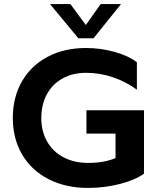

<svg xmlns="http://www.w3.org/2000/svg" viewBox="-20 -914 793 944"><path d="M688 -372V-60Q645 -29 569.5 -9.5Q494 10 413 10Q303 10 219 -33Q135 -76 89 -154Q43 -232 43 -334Q43 -436 88 -514Q133 -592 214.5 -635Q296 -678 403 -678Q473 -678 541 -659.5Q609 -641 653 -608V-473Q602 -511 537 -533.5Q472 -556 403 -556Q338 -556 288 -528.5Q238 -501 210.5 -450.5Q183 -400 183 -334Q183 -269 211.5 -218.5Q240 -168 292.5 -140.5Q345 -113 413 -113Q493 -113 548 -137V-257H405V-372ZM365 -726 226 -894H326L402 -791L475 -894H575L440 -726Z"/></svg>

Font: Madhuban SemiBold
Style: Regular
Weight: 600
Designer: jaikishan Patel
Foundry: MagicType
Version: Version 1.000